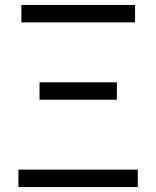

<svg xmlns="http://www.w3.org/2000/svg" viewBox="-20 -752 628 772"><path d="M54 0H534V-70H54ZM139 -351H450V-421H139ZM66 -662H523V-732H66Z"/></svg>

Font: Noto Sans JP DemiLight
Style: Regular
Weight: 350
Designer: Ryoko NISHIZUKA 西塚涼子 (kana, bopomofo & ideographs); Paul D. Hunt (Latin, Greek & Cyrillic); Sandoll Communications 산돌커뮤니
Foundry: Adobe
Version: Version 2.004;hotconv 1.0.118;makeotfexe 2.5.65603